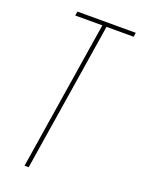

<svg xmlns="http://www.w3.org/2000/svg" viewBox="-135 -762 609 825"><g transform="rotate(20 169.5 -350.0)"><path d="M336 -681H212L104 0H85L193 -681H69L72 -700H339Z"/></g></svg>

Font: Georama Condensed Thin
Style: Italic
Weight: 100
Width: 3
Italic angle: -9°
Designer: Jean-Baptiste Levee
Foundry: Production Type
Version: Version 1.000